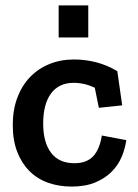

<svg xmlns="http://www.w3.org/2000/svg" viewBox="-20 -677 507 707"><path d="M445 -161Q441 -131 428.5 -100.5Q416 -70 392 -45.5Q368 -21 331.5 -5.5Q295 10 244 10Q196 10 156 -4.5Q116 -19 87.5 -48Q59 -77 43 -119Q27 -161 27 -217Q27 -272 43.5 -316.5Q60 -361 90 -392.5Q120 -424 161.5 -441Q203 -458 253 -458Q293 -458 333 -448Q373 -438 412 -415L430 -289L344 -280L329 -354Q291 -372 251 -372Q197 -372 168 -333Q139 -294 139 -222Q139 -153 168 -114.5Q197 -76 254 -76Q299 -76 323 -101.5Q347 -127 355 -178ZM196 -657H305V-539H196Z"/></svg>

Font: Zilla Slab SemiBold
Style: Regular
Weight: 600
Designer: Typotheque.com
Foundry: Typotheque type foundry
Version: Version 1.1; 2017